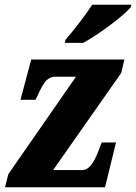

<svg xmlns="http://www.w3.org/2000/svg" viewBox="-20 -786 572 806"><path d="M252 -606H329C395 -641 503 -723 529 -756L532 -766H367C339 -722 288 -657 255 -619ZM1 0H421L467 -188H407L398 -165C382 -122 362 -72 324 -72H203L489 -480L502 -536H111L66 -367H129L131 -371C156 -422 170 -464 213 -464H299L15 -55Z"/></svg>

Font: Noto Serif ExtraCondensed Black
Style: Italic
Weight: 900
Width: 2
Italic angle: -12°
Designer: Monotype Design Team
Foundry: Monotype Imaging Inc.
Version: Version 2.014